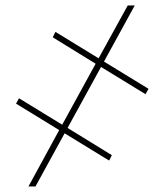

<svg xmlns="http://www.w3.org/2000/svg" viewBox="-20 -675 595 695"><path d="M345.7 -432.6 224.6 -211.9 384.8 -113.3 375 -93.8 213.9 -192.4 108.4 0H83L194.3 -204.1L38.1 -299.8L48.8 -319.3L205.1 -223.6L326.2 -444.3L170.9 -540L180.7 -559.6L336.9 -463.9L442.4 -655.3H467.8L356.4 -452.1L517.6 -353.5L506.8 -334Z"/></svg>

Font: Inter 24pt Thin
Style: Regular
Weight: 250
Designer: Rasmus Andersson
Foundry: rsms
Version: Version 4.001;git-66647c0bb